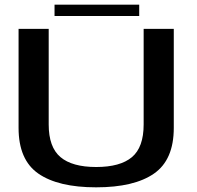

<svg xmlns="http://www.w3.org/2000/svg" viewBox="-20 -798 842 822"><path d="M391.5 4Q229 4 144.2 -54.8Q59.5 -113.5 59.5 -250.5V-674.5H188.5V-265Q188.5 -168 238.8 -125.5Q289 -83 391.8 -83Q494.5 -83 544.8 -125.2Q595 -167.5 595 -265V-674.5H724V-250.5Q724 -113.5 639.2 -54.8Q554.5 4 391.5 4ZM213.5 -729.5V-778H576V-729.5Z"/></svg>

Font: Anybody ExtraExpanded Medium
Style: Regular
Weight: 500
Width: 8
Designer: Tyler Finck
Foundry: Etcetera Type Company
Version: Version 1.010; ttfautohint (v1.8.3) -l 8 -r 50 -G 200 -x 14 